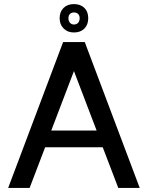

<svg xmlns="http://www.w3.org/2000/svg" viewBox="-20 -920 724 940"><path d="M395 -714 664 0H559L483 -199H201L125 0H20L289 -714ZM453 -281 342 -572 231 -281ZM342 -761Q311 -761 291.5 -780.5Q272 -800 272 -831Q272 -862 291 -881Q310 -900 342 -900Q374 -900 393 -881.5Q412 -863 412 -831Q412 -799 393 -780Q374 -761 342 -761ZM342 -800Q355 -800 362.5 -808.5Q370 -817 370 -831Q370 -844 362.5 -851.5Q355 -859 342 -859Q330 -859 322.5 -851.5Q315 -844 315 -831Q315 -817 322.5 -808.5Q330 -800 342 -800Z"/></svg>

Font: Non Bureau
Style: Regular
Weight: 400
Designer: Jona Saucedo
Foundry: Non Foundry
Version: Version 1.000; ttfautohint (v1.8.4)